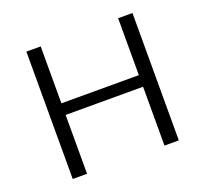

<svg xmlns="http://www.w3.org/2000/svg" viewBox="-115 -795 996 932"><g transform="rotate(-20 383.0 -329.0)"><path d="M583 -304H183V0H109V-658H183V-364H583V-658H657V0H583Z"/></g></svg>

Font: QiushuiShotai Bright
Style: Regular
Weight: 400
Designer: Christian Thalmann (Catharsis Fonts)
Version: Version 1.250;